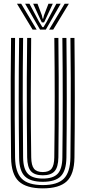

<svg xmlns="http://www.w3.org/2000/svg" viewBox="-20 -1004 460 1032"><path d="M210.2 8.5Q121.8 8.5 81.2 -29.2Q40.8 -67 39.5 -156.8Q38.2 -253.8 37.8 -361.9Q37.2 -470 37.6 -581.5Q38 -693 39.5 -800H61Q59.8 -698.2 59.2 -586.9Q58.8 -475.5 59.2 -365.4Q59.8 -255.2 61 -157.5Q62.2 -78.5 96.6 -43.9Q131 -9.2 210.2 -9.2Q289 -9.2 323.2 -43.9Q357.5 -78.5 358.5 -157.5Q359.8 -254.2 360.2 -362.4Q360.8 -470.5 360.4 -581.9Q360 -693.2 358.5 -800H380.2Q382 -647.5 382.1 -480.2Q382.2 -313 380.2 -156.8Q379 -66.8 338.5 -29.1Q298 8.5 210.2 8.5ZM210.2 -26.8Q143.5 -26.8 113.5 -56.4Q83.5 -86 82.8 -156.8Q80.8 -316.2 80.6 -472.4Q80.5 -628.5 82.8 -800H104.2Q102 -634.8 102.2 -472Q102.5 -309.2 104.2 -157.5Q105 -96 129.8 -70.1Q154.5 -44.2 210.2 -44.2Q265.5 -44.2 290 -70.1Q314.5 -96 315.2 -157.5Q317.2 -308.2 317.2 -474.1Q317.2 -640 315.2 -800H337Q339 -632.2 338.9 -470.9Q338.8 -309.5 337 -156.8Q336 -86.5 306.5 -56.6Q277 -26.8 210.2 -26.8ZM210.2 -61.8Q166.2 -61.8 146.5 -83.6Q126.8 -105.5 126 -158.2Q124.8 -254.5 124.2 -362.4Q123.8 -470.2 124.1 -581.6Q124.5 -693 126 -800H147.5Q145.8 -647 145.5 -487.9Q145.2 -328.8 147.8 -158.2Q148.5 -114.8 162.9 -97Q177.2 -79.2 210.2 -79.2Q242.8 -79.2 257 -97Q271.2 -114.8 271.8 -158.2Q274.2 -329.8 274.1 -485.8Q274 -641.8 272 -800H293.8Q295 -699 295.5 -588Q296 -477 295.5 -366.8Q295 -256.5 293.8 -158.2Q293 -105.2 273.2 -83.5Q253.5 -61.8 210.2 -61.8ZM71.2 -984H93.8L177.2 -844.8H155.2ZM115 -984H138.2L189.2 -888.5L207.8 -858.2H213.8L232 -888.5L283 -984H306.2L226.2 -844.8H195.2ZM158.2 -984H181.5L205 -921.8L209 -903.8H212.2L216.5 -921.8L240.5 -984H263.8L229 -909.2L216.8 -883.5H204.8L192.5 -909.2ZM327.5 -984H350.2L266 -844.8H244Z"/></svg>

Font: Big Shoulders Inline Display
Style: Bold
Weight: 700
Designer: Patric King
Foundry: XO Type Co
Version: Version 1.000